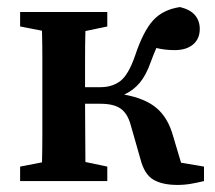

<svg xmlns="http://www.w3.org/2000/svg" viewBox="-20 -513 609 544"><path d="M378 -62 350 -160Q341 -192 321.5 -205.5Q302 -219 265 -219H221Q221 -179 221.5 -134.5Q222 -90 222 -54L284 -41V0H37V-41L99 -53Q100 -90 100 -133.5Q100 -177 100 -210V-269Q100 -302 100 -345.5Q100 -389 99 -426L37 -438V-479H284V-438L222 -425Q221 -388 221 -344Q221 -300 221 -266H265Q298 -266 321 -283.5Q344 -301 363 -356Q386 -425 414 -455.5Q442 -486 490 -493Q519 -486 532.5 -470Q546 -454 546 -431Q546 -403 527 -387Q508 -371 475 -371Q447 -371 423 -377Q419 -368 415 -358Q411 -348 407 -337Q394 -300 376 -278.5Q358 -257 332 -245Q392 -234 424 -206.5Q456 -179 470 -129L493 -52L558 -41V0Q542 4 522.5 7.5Q503 11 483 11Q440 11 414.5 -4Q389 -19 378 -62Z"/></svg>

Font: Source Serif Pro SemiBold
Style: Regular
Weight: 600
Designer: Frank Grießhammer
Foundry: Adobe Systems Incorporated
Version: Version 3.001;hotconv 1.0.111;makeotfexe 2.5.65597